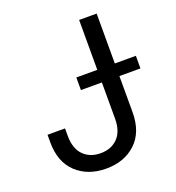

<svg xmlns="http://www.w3.org/2000/svg" viewBox="-134 -834 869 950"><g transform="rotate(-20 301.0 -359.5)"><path d="M264.6 9.8Q168.5 9.8 107.9 -46.9Q47.4 -103.5 47.4 -208V-247.1H139.6V-208Q139.6 -141.1 173.8 -106.2Q208 -71.3 264.6 -71.3Q320.3 -71.3 354.5 -106.2Q388.7 -141.1 388.7 -208V-727.5H481V-208Q481 -103.5 420.7 -46.9Q360.4 9.8 264.6 9.8ZM278.3 -398.4V-464.8H591.8V-398.4Z"/></g></svg>

Font: Inter 16pt
Style: Regular
Weight: 400
Version: Version 4.001;git-66647c0bb